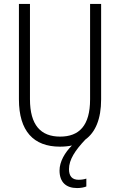

<svg xmlns="http://www.w3.org/2000/svg" viewBox="-20 -827 609 974"><path d="M330 31C330 -17 361 -64 413 -119C464 -156 493 -223 493 -323V-807H437V-323C437 -189 381 -134 285 -134C187 -134 132 -192 132 -324V-807H76V-323C76 -162 150 -83 284 -83C306 -83 327 -85 345 -89C309 -53 282 -7 282 38C282 97 315 127 371 127C389 127 406 124 418 119V79C410 82 395 85 379 85C347 85 330 68 330 31Z"/></svg>

Font: Noto Sans Kannada UI Condensed Light
Style: Regular
Weight: 300
Width: 3
Designer: Jelle Bosma - Monotype Design Team
Foundry: Monotype Imaging Inc.
Version: Version 2.005